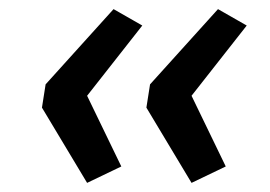

<svg xmlns="http://www.w3.org/2000/svg" viewBox="-20 -479 593 421"><path d="M171 -78 72 -243 80 -294 229 -459 292 -423 171 -269 246 -114ZM400 -78 301 -243 309 -294 458 -459 521 -423 400 -269 475 -114Z"/></svg>

Font: Nunito Sans 10pt Expanded Medium
Style: Italic
Weight: 500
Width: 7
Italic angle: -9°
Designer: Vernon Adams
Foundry: Vernon Adams
Version: Version 3.101;gftools[0.9.27]